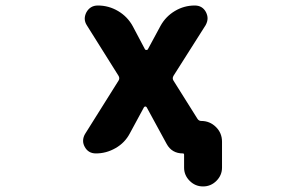

<svg xmlns="http://www.w3.org/2000/svg" viewBox="-20 -548 1040 687"><path d="M638.7 51.8V5.9Q638.7 1 634.8 1Q594.7 1 576.2 -33.2L504.9 -164.1Q502.9 -167 500 -167Q497.1 -167 495.1 -164.1L444.3 -70.3Q426.8 -37.1 393.6 -18.1Q360.4 1 323.2 1Q295.9 1 283.2 -22.5Q277.3 -33.2 277.3 -43.9Q277.3 -56.6 284.2 -68.4L404.3 -259.8Q409.2 -267.6 404.3 -276.4L291 -457Q283.2 -468.8 283.2 -481.4Q283.2 -492.2 289.1 -503.9Q302.7 -528.3 330.1 -528.3Q369.1 -528.3 402.8 -508.3Q436.5 -488.3 455.1 -454.1L499 -371.1Q501 -369.1 503.9 -369.1Q506.8 -369.1 508.8 -371.1L554.7 -456.1Q573.2 -489.3 606 -508.8Q638.7 -528.3 676.8 -528.3Q704.1 -528.3 716.8 -504.9Q722.7 -493.2 722.7 -482.4Q722.7 -470.7 715.8 -458L600.6 -276.4Q595.7 -267.6 600.6 -259.8L686.5 -123Q691.4 -115.2 700.2 -115.2Q730.5 -115.2 752.4 -93.8Q774.4 -72.3 774.4 -41V51.8Q774.4 79.1 754.4 99.1Q734.4 119.1 706.5 119.1Q678.7 119.1 658.7 99.1Q638.7 79.1 638.7 51.8Z"/></svg>

Font: Rounded-X Mgen+ 1m bold
Style: Bold
Weight: 700
Designer: [Source Han Sans]
Ryoko NISHIZUKA  (kana & ideographs); Paul D. Hunt (Latin, Greek & Cyrillic); Wenlong ZHANG  (bopomofo
Version: Version 1.059.20150602